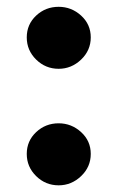

<svg xmlns="http://www.w3.org/2000/svg" viewBox="-20 -539 344 564"><path d="M58.6 -429.2Q58.6 -467.3 86.2 -493.2Q113.8 -519 152.3 -519Q189.9 -519 218.3 -493.2Q246.6 -467.3 246.6 -429.2Q246.6 -391.1 218.3 -364Q189.9 -336.9 152.3 -336.9Q113.8 -336.9 86.2 -364Q58.6 -391.1 58.6 -429.2ZM58.6 -86.9Q58.6 -125 86.2 -150.9Q113.8 -176.8 152.3 -176.8Q189.9 -176.8 218.3 -150.9Q246.6 -125 246.6 -86.9Q246.6 -48.8 218.3 -21.7Q189.9 5.4 152.3 5.4Q113.8 5.4 86.2 -21.7Q58.6 -48.8 58.6 -86.9Z"/></svg>

Font: Estedad-FD Black
Style: Regular
Weight: 900
Designer: Amin Abedi
Version: Version 7.3